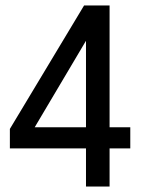

<svg xmlns="http://www.w3.org/2000/svg" viewBox="-20 -680 533 700"><path d="M379.5 -660V-216H455V-139H379.5V0H293.5V-139H16V-210L286.5 -660ZM293.5 -216V-530.5H293L106.5 -216Z"/></svg>

Font: League Spartan Thin
Style: Regular
Weight: 400
Version: Version 2.002